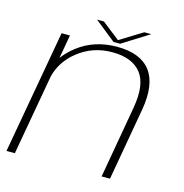

<svg xmlns="http://www.w3.org/2000/svg" viewBox="-103 -790 850 886"><g transform="rotate(15 321.5 -347.0)"><path d="M6 0 111 -590.5H151L131 -477.5Q153 -508 188 -535.5Q267 -596.5 375.5 -596.5Q487.5 -596.5 535.2 -533.8Q583 -471 561.5 -346.5L500.5 0H460.5L521 -345.5Q541 -459.5 498.2 -513Q455.5 -566.5 360.5 -566.5Q267 -566.5 196.5 -510Q133.5 -460 114.5 -386L46 0ZM353 -613.5 253 -693.5H285.5L370.5 -627L478.5 -693.5H512L384.5 -613.5Z"/></g></svg>

Font: Anybody ExtraExpanded ExtraLight
Style: Italic
Weight: 200
Width: 8
Italic angle: -10°
Designer: Tyler Finck
Foundry: Etcetera Type Company
Version: Version 1.010; ttfautohint (v1.8.3) -l 8 -r 50 -G 200 -x 14 